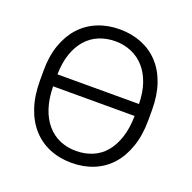

<svg xmlns="http://www.w3.org/2000/svg" viewBox="-126 -833 963 965"><g transform="rotate(20 355.0 -350.0)"><path d="M355 7Q290 7 237 -15Q184 -37 145.5 -79.5Q107 -122 86 -184.5Q65 -247 65 -328V-382Q65 -459 86.5 -519.5Q108 -580 146 -621.5Q184 -663 237.5 -685Q291 -707 355 -707Q419 -707 472.5 -685.5Q526 -664 564.5 -622.5Q603 -581 624 -520.5Q645 -460 645 -382V-328Q645 -247 623.5 -184.5Q602 -122 564 -79.5Q526 -37 472.5 -15Q419 7 355 7ZM573 -387Q572 -449 555.5 -496.5Q539 -544 510 -576.5Q481 -609 441 -626Q401 -643 355 -643Q308 -643 268 -626.5Q228 -610 199.5 -577.5Q171 -545 154.5 -497.5Q138 -450 137 -387ZM355 -57Q402 -57 442 -73.5Q482 -90 510.5 -123.5Q539 -157 555.5 -207Q572 -257 573 -323H137Q138 -257 154.5 -207.5Q171 -158 200 -124.5Q229 -91 268.5 -74Q308 -57 355 -57Z"/></g></svg>

Font: PT Root UI
Style: Regular
Weight: 400
Designer: Vitaly Kuzmin
Foundry: ParaType Ltd.
Version: Version 2.001G